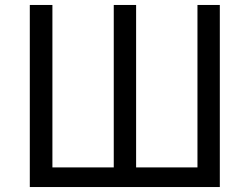

<svg xmlns="http://www.w3.org/2000/svg" viewBox="-20 -753 1006 773"><path d="M100 -733H191V-79H438V-733H528V-79H775V-733H865V0H100Z"/></svg>

Font: 思源黑体R
Style: Regular
Weight: 400
Designer: Ryoko NISHIZUKA  (kana & ideographs); Paul D. Hunt (Latin, Greek & Cyrillic); Wenlong ZHANG  (bopomofo); Sandoll Communi
Foundry: Adobe Systems Incorporated
Version: Version 1.00 June 24, 2014, initial release